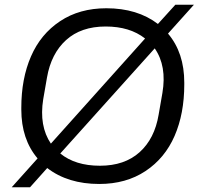

<svg xmlns="http://www.w3.org/2000/svg" viewBox="-20 -774 846 818"><path d="M29.8 23.9 140.1 -99.1Q70.8 -180.7 70.8 -307.1V-314.9Q70.8 -439 112.1 -533.9Q153.3 -628.9 236.1 -683.8Q318.8 -738.8 433.1 -738.8Q565.4 -738.8 652.8 -671.9L727.1 -753.9H806.2L695.8 -630.9Q765.1 -549.3 765.1 -421.9V-414.1Q765.1 -290 723.9 -195.1Q682.6 -100.1 599.9 -45.2Q517.1 9.8 402.8 9.8Q269.5 9.8 181.2 -58.1L107.9 23.9ZM164.1 -351.1Q146 -237.3 196.8 -162.1L598.1 -609.9Q533.2 -661.1 430.2 -661.1Q325.2 -661.1 261.5 -603.3Q197.8 -545.4 180.2 -443.8ZM655.8 -285.2 671.9 -377.9Q691.4 -492.7 639.2 -567.9L236.8 -120.1Q300.8 -67.9 405.8 -67.9Q510.7 -67.9 574.7 -125.5Q638.7 -183.1 655.8 -285.2Z"/></svg>

Font: Hubot Sans
Style: Italic
Weight: 400
Italic angle: -10°
Designer: Deni Anggara
Foundry: GitHub
Version: Version 1.001;gftools[0.9.31]